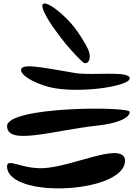

<svg xmlns="http://www.w3.org/2000/svg" viewBox="-20 -1057 775 1088"><path d="M261 -933C280 -902 305 -871 326 -842C359 -797 409 -743 448 -706C475 -681 506 -724 477 -782C463 -811 442 -845 417 -881C332 -1004 135 -1134 261 -933ZM100 -666C114 -700 242 -670 407 -643C502 -627 719 -659 715 -612C711 -566 418 -525 262 -563C164 -588 91 -635 100 -666ZM715 -423C715 -390 651 -358 529 -345C276 -317 21 -231 20 -342C19 -455 715 -455 715 -423ZM688 -156C710 38 27 75 20 -112C18 -166 100 -99 225 -104C392 -112 663 -252 688 -156Z"/></svg>

Font: Carybe
Style: Regular
Weight: 400
Designer: Genilson Lima Santos
Foundry: Genilson Lima Santos
Version: Version 1.010;PS 001.010;hotconv 1.0.70;makeotf.lib2.5.58329